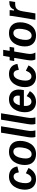

<svg xmlns="http://www.w3.org/2000/svg" viewBox="1484 -2191 719 3727"><g transform="rotate(-90 1843.5 -327.5)"><path d="M227.5 12.5Q135.8 12.5 80.4 -42.9Q25 -98.3 25 -205.8Q25 -258.3 40 -312.1Q55 -365.8 85.8 -411.7Q116.7 -457.5 165 -485Q213.3 -512.5 281.7 -512.5Q360 -512.5 411.7 -471.7Q463.3 -430.8 475.8 -349.2L360.8 -321.7Q354.2 -374.2 333.8 -398.8Q313.3 -423.3 279.2 -423.3Q249.2 -423.3 227.5 -407.1Q205.8 -390.8 191.2 -364.6Q176.7 -338.3 167.9 -307.5Q159.2 -276.7 155.4 -247.5Q151.7 -218.3 151.7 -195.8Q151.7 -136.7 173.8 -106.7Q195.8 -76.7 234.2 -76.7Q262.5 -76.7 283.3 -92.5Q304.2 -108.3 319.6 -133.8Q335 -159.2 344.2 -185L446.7 -133.3Q429.2 -95.8 400 -62.1Q370.8 -28.3 328.8 -7.9Q286.7 12.5 227.5 12.5Z M715 12.5Q617.5 12.5 560.8 -43.3Q504.2 -99.2 504.2 -205Q504.2 -257.5 518.3 -311.7Q532.5 -365.8 563.3 -411.7Q594.2 -457.5 643.3 -485Q692.5 -512.5 763.3 -512.5Q860 -512.5 916.2 -457.1Q972.5 -401.7 972.5 -295Q972.5 -243.3 958.3 -189.2Q944.2 -135 914.2 -89.2Q884.2 -43.3 834.6 -15.4Q785 12.5 715 12.5ZM715 -73.3Q745.8 -73.3 768.3 -90.4Q790.8 -107.5 806.2 -134.6Q821.7 -161.7 830.4 -193.8Q839.2 -225.8 842.9 -257.1Q846.7 -288.3 846.7 -311.7Q846.7 -369.2 825.4 -398.3Q804.2 -427.5 763.3 -427.5Q732.5 -427.5 709.6 -410.4Q686.7 -393.3 671.7 -365.8Q656.7 -338.3 647.5 -306.2Q638.3 -274.2 634.6 -243.8Q630.8 -213.3 630.8 -190Q630.8 -135.8 651.7 -104.6Q672.5 -73.3 715 -73.3Z M1047.5 0Q1039.2 -30.8 1038.3 -65.4Q1037.5 -100 1045.8 -149.2L1131.7 -666.7H1255.8L1172.5 -165Q1162.5 -105.8 1165 -67.9Q1167.5 -30 1175.8 -5V0Z M1300 0Q1291.7 -30.8 1290.8 -65.4Q1290 -100 1298.3 -149.2L1384.2 -666.7H1508.3L1425 -165Q1415 -105.8 1417.5 -67.9Q1420 -30 1428.3 -5V0Z M1730 12.5Q1638.3 12.5 1583.3 -42.9Q1528.3 -98.3 1528.3 -203.3Q1528.3 -256.7 1542.5 -311.2Q1556.7 -365.8 1587.5 -411.7Q1618.3 -457.5 1665.8 -485Q1713.3 -512.5 1780 -512.5Q1843.3 -512.5 1889.6 -484.6Q1935.8 -456.7 1956.7 -398.8Q1977.5 -340.8 1962.5 -252.5L1957.5 -223.3H1620L1622.5 -303.3H1848.3Q1858.3 -365 1836.3 -396.2Q1814.2 -427.5 1775 -427.5Q1738.3 -427.5 1714.2 -404.2Q1690 -380.8 1676.3 -344.2Q1662.5 -307.5 1656.3 -268.3Q1650 -229.2 1650 -196.7Q1650 -135.8 1673.8 -106.2Q1697.5 -76.7 1735 -76.7Q1762.5 -76.7 1782.5 -90Q1802.5 -103.3 1817.1 -124.6Q1831.7 -145.8 1841.7 -169.2L1937.5 -107.5Q1919.2 -75 1890.4 -47.9Q1861.7 -20.8 1822.1 -4.2Q1782.5 12.5 1730 12.5Z M2218.3 12.5Q2126.7 12.5 2071.2 -42.9Q2015.8 -98.3 2015.8 -205.8Q2015.8 -258.3 2030.8 -312.1Q2045.8 -365.8 2076.7 -411.7Q2107.5 -457.5 2155.8 -485Q2204.2 -512.5 2272.5 -512.5Q2350.8 -512.5 2402.5 -471.7Q2454.2 -430.8 2466.7 -349.2L2351.7 -321.7Q2345 -374.2 2324.6 -398.8Q2304.2 -423.3 2270 -423.3Q2240 -423.3 2218.3 -407.1Q2196.7 -390.8 2182.1 -364.6Q2167.5 -338.3 2158.8 -307.5Q2150 -276.7 2146.2 -247.5Q2142.5 -218.3 2142.5 -195.8Q2142.5 -136.7 2164.6 -106.7Q2186.7 -76.7 2225 -76.7Q2253.3 -76.7 2274.2 -92.5Q2295 -108.3 2310.4 -133.8Q2325.8 -159.2 2335 -185L2437.5 -133.3Q2420 -95.8 2390.8 -62.1Q2361.7 -28.3 2319.6 -7.9Q2277.5 12.5 2218.3 12.5Z M2552.5 0Q2540 -25.8 2535.4 -57.9Q2530.8 -90 2540 -149.2L2583.3 -411.7H2521.7L2536.7 -500H2601.7L2622.5 -625H2740L2719.2 -500H2797.5L2782.5 -411.7H2707.5L2665.8 -163.3Q2655.8 -104.2 2662.5 -67.9Q2669.2 -31.7 2685 -5V0Z M3016.7 12.5Q2919.2 12.5 2862.5 -43.3Q2805.8 -99.2 2805.8 -205Q2805.8 -257.5 2820 -311.7Q2834.2 -365.8 2865 -411.7Q2895.8 -457.5 2945 -485Q2994.2 -512.5 3065 -512.5Q3161.7 -512.5 3217.9 -457.1Q3274.2 -401.7 3274.2 -295Q3274.2 -243.3 3260 -189.2Q3245.8 -135 3215.8 -89.2Q3185.8 -43.3 3136.2 -15.4Q3086.7 12.5 3016.7 12.5ZM3016.7 -73.3Q3047.5 -73.3 3070 -90.4Q3092.5 -107.5 3107.9 -134.6Q3123.3 -161.7 3132.1 -193.8Q3140.8 -225.8 3144.6 -257.1Q3148.3 -288.3 3148.3 -311.7Q3148.3 -369.2 3127.1 -398.3Q3105.8 -427.5 3065 -427.5Q3034.2 -427.5 3011.2 -410.4Q2988.3 -393.3 2973.3 -365.8Q2958.3 -338.3 2949.2 -306.2Q2940 -274.2 2936.2 -243.8Q2932.5 -213.3 2932.5 -190Q2932.5 -135.8 2953.3 -104.6Q2974.2 -73.3 3016.7 -73.3Z M3322.5 0 3385.8 -380Q3392.5 -417.5 3396.7 -451.2Q3400.8 -485 3400.8 -500H3510.8Q3510.8 -483.3 3508.3 -460Q3505.8 -436.7 3501.7 -415H3521.7Q3530.8 -438.3 3546.7 -459.2Q3562.5 -480 3589.6 -492.5Q3616.7 -505 3658.3 -505H3686.7L3668.3 -392.5H3630.8Q3586.7 -392.5 3558.3 -378.8Q3530 -365 3513.3 -332.5Q3496.7 -300 3487.5 -245L3446.7 0Z"/></g></svg>

Font: Familjen Grotesk SemiBold
Style: Italic
Weight: 600
Italic angle: -9.46201°
Designer: Anders Wikstroem, Jonas Baeckman, Matilda Gysing, Kristian Moeller
Foundry: Familjen STHLM AB
Version: Version 2.002